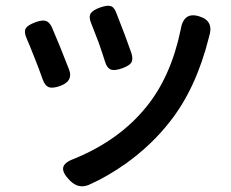

<svg xmlns="http://www.w3.org/2000/svg" viewBox="-20 -590 811 675"><path d="M226 45Q199 18 202 -0.5Q205 -19 241 -32Q400 -97 495 -215Q581 -321 615 -485Q625 -551 682 -532Q733 -516 715 -461Q715 -460 714 -457Q669 -278 577 -162Q515 -82 424 -16Q356 32 292 60Q256 75 226 45ZM153 -283Q138 -288 130 -311Q116 -351 101 -388Q83 -434 74 -454Q63 -478 71 -491Q78 -502 105 -512Q128 -520 139 -517Q153 -514 162 -495Q189 -433 223 -345Q238 -305 192 -288Q167 -279 153 -283ZM371 -345Q356 -350 349 -374Q343 -394 327 -440Q309 -486 301 -507Q291 -530 299 -543Q307 -555 333 -564Q356 -572 367 -569Q380 -567 388 -547Q424 -456 442 -403Q449 -381 441 -369Q434 -359 410 -350Q384 -341 371 -345Z"/></svg>

Font: GenSenRounded TW M
Style: Regular
Weight: 500
Version: Version 1.501;PS 1;hotconv 16.6.51;makeotf.lib2.5.65220